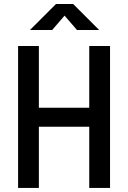

<svg xmlns="http://www.w3.org/2000/svg" viewBox="-20 -918 626 938"><path d="M416 0V-693.4H517.6V0ZM68.4 0V-693.4H169.9V0ZM88.9 -298.8V-391.6H499.5V-298.8ZM126.5 -771.5 253.4 -898.4H337.4L464.4 -771.5H356L269.5 -871.6H321.3L234.9 -771.5Z"/></svg>

Font: Cascadia Mono
Style: Regular
Weight: 400
Monospace: yes
Designer: Aaron Bell
Foundry: Saja Typeworks
Version: Version 2404.023